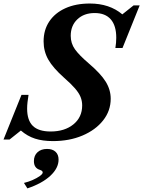

<svg xmlns="http://www.w3.org/2000/svg" viewBox="-66 -792 813 1090"><path d="M234.5 9Q176 9 132.8 -5Q89.5 -19 52.5 -51L-11.5 0H-46L56 -253.5H96Q92.5 -231.5 90.2 -212Q88 -192.5 88 -175.5Q88 -109 120.5 -77.2Q153 -45.5 221.5 -45.5Q301 -45.5 350.8 -86Q400.5 -126.5 400.5 -193.5Q400.5 -219 391.2 -241.8Q382 -264.5 359.8 -290.2Q337.5 -316 298 -350.5Q234.5 -407 208 -454Q181.5 -501 181.5 -557Q181.5 -622 213.8 -670.2Q246 -718.5 305 -745.2Q364 -772 444 -772Q555.5 -772 628.5 -710.5L692.5 -761.5H727L629.5 -519.5H589Q594 -549.5 594 -578Q594 -646.5 562.8 -682.2Q531.5 -718 471.5 -718Q410.5 -718 373 -682.2Q335.5 -646.5 335.5 -588.5Q335.5 -546 359.5 -512.2Q383.5 -478.5 438 -432Q505.5 -374.5 534 -328.5Q562.5 -282.5 562.5 -231.5Q562.5 -163 519.5 -108.5Q476.5 -54 402.2 -22.5Q328 9 234.5 9ZM89.5 277.5 70 246.5Q95 240.5 119.5 229.8Q144 219 160.2 207.2Q176.5 195.5 176.5 187Q176.5 177.5 161 172.5Q126.5 162.5 126.5 122.5Q126.5 91 147 72.2Q167.5 53.5 201 53.5Q232 53.5 249.2 69.5Q266.5 85.5 266.5 114Q266.5 162.5 219.8 206Q173 249.5 89.5 277.5Z"/></svg>

Font: Libre Caslon Text Bold
Style: Italic
Weight: 700
Italic angle: -22.583°
Designer: Pablo Impallari, Rodrigo Fuenzalida, Katja Schimmel
Foundry: Pablo Impallari, Rodrigo Fuenzalida
Version: Version 2.000